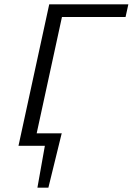

<svg xmlns="http://www.w3.org/2000/svg" viewBox="-20 -678 617 893"><path d="M126 0 138 -58H268L226 0ZM154 195 199 -58H267L205 195ZM66 0 209 -658H281L138 0ZM230 -599 242 -658H577L564 -599Z"/></svg>

Font: Ysabeau
Style: Italic
Weight: 400
Italic angle: -12°
Designer: Christian Thalmann (Catharsis Fonts)
Version: Version 2.000;gftools[0.9.27.dev2+g8671c4b]